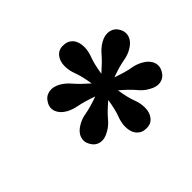

<svg xmlns="http://www.w3.org/2000/svg" viewBox="-108 -882 689 689"><g transform="rotate(-45 236.0 -538.0)"><path d="M439 -504Q462 -491 469 -471.5Q476 -452 465 -433Q454 -413 433.5 -409Q413 -405 390 -419Q371 -429 355 -448.5Q339 -468 306 -496Q313 -452 322 -429Q331 -406 331 -384Q331 -358 317.5 -342Q304 -326 281 -327Q259 -327 245.5 -342.5Q232 -358 232 -385Q232 -406 241 -429Q250 -452 257 -496Q224 -468 208 -448.5Q192 -429 173 -419Q150 -405 129.5 -409Q109 -413 98 -433Q87 -452 94 -471.5Q101 -491 124 -504Q142 -515 166.5 -519Q191 -523 233 -538Q191 -553 166.5 -557.5Q142 -562 124 -572Q101 -585 93.5 -604.5Q86 -624 98 -644Q109 -663 129.5 -667Q150 -671 173 -658Q192 -647 208 -628Q224 -609 257 -580Q250 -624 241 -647Q232 -670 232 -692Q232 -718 245.5 -734Q259 -750 281 -749Q304 -749 317.5 -733.5Q331 -718 331 -691Q331 -670 322 -647Q313 -624 306 -580Q339 -609 355 -628Q371 -647 390 -658Q413 -671 433.5 -667Q454 -663 465 -644Q476 -624 469 -604.5Q462 -585 439 -572Q421 -561 396.5 -557Q372 -553 330 -538Q372 -523 396.5 -519Q421 -515 439 -504Z"/></g></svg>

Font: Livvic SemiBold
Style: Italic
Weight: 600
Italic angle: -10°
Designer: Jacques Le Bailly, Baron von Fonthausen
Version: Version 1.001; ttfautohint (v1.8.2)